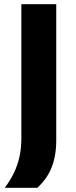

<svg xmlns="http://www.w3.org/2000/svg" viewBox="-20 -733 360 908"><path d="M2.5 155Q29 120 46.2 83.8Q63.5 47.5 72.2 7.5Q81 -32.5 81 -79V-318V-474.5Q81 -543.5 81 -599Q81 -654.5 81 -713H246Q246 -654.5 246 -599Q246 -543.5 246 -474.5V-330Q246 -261.5 246 -196Q246 -130.5 246 -69Q246 -27.5 239.2 6.5Q232.5 40.5 220.5 67.5Q208.5 94.5 192.2 116Q176 137.5 157 155Z"/></svg>

Font: Commissioner Thin
Style: Bold
Weight: 700
Version: Version 1.001;gftools[0.9.23]